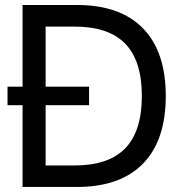

<svg xmlns="http://www.w3.org/2000/svg" viewBox="-20 -740 717 760"><path d="M9.8 -323.7V-397H69.3V-720.2H284.7Q456.1 -720.2 546.1 -627.7Q636.2 -535.2 636.2 -359.9Q636.2 -184.6 546.1 -92.3Q456.1 0 284.7 0H69.3V-323.7ZM160.6 -634.8V-397H332.5V-323.7H160.6V-85H274.4Q409.7 -85 475.6 -152.8Q541.5 -220.7 541.5 -359.9Q541.5 -499.5 475.6 -567.1Q409.7 -634.8 274.4 -634.8Z"/></svg>

Font: Vela Sans Med
Style: Regular
Weight: 500
Designer: Principal design: Mikhail Sharanda - project Manrope.
Design modification: Ravid Balaliev
Foundry: Mikhail Sharanda
Version: Version 1.001